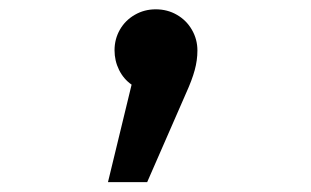

<svg xmlns="http://www.w3.org/2000/svg" viewBox="-20 -195 655 404"><path d="M395.4 -88.7Q395.4 -68.2 389.7 -47.4Q384.1 -26.7 371.3 1.5L289.7 188.2H207.2L256.9 -16.9Q240 -28.7 230.5 -47.9Q221 -67.2 221 -89.2Q221 -112.8 232.3 -132.6Q243.6 -152.3 263.6 -163.8Q283.6 -175.4 307.7 -175.4Q332.3 -175.4 352.3 -163.8Q372.3 -152.3 383.8 -132.3Q395.4 -112.3 395.4 -88.7Z"/></svg>

Font: Fira Code Fixed Retina
Style: Regular
Weight: 450
Monospace: yes
Designer: Carrois Corporate, Edenspiekermann AG, Nikita Prokopov
Foundry: Carrois Corporate, Edenspiekermann AG, Nikita Prokopov
Version: Version 5.002